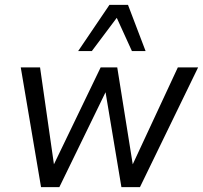

<svg xmlns="http://www.w3.org/2000/svg" viewBox="-20 -766 831 786"><path d="M148 0 65 -490H144L204 -71H190L392 -490H460L527 -71H513L708 -490H791L553 0H477L407 -419H427L223 0ZM300 -557 428 -746H504L576 -557H520L458 -693L356 -557Z"/></svg>

Font: Nunito Sans 10pt SemiCondensed
Style: Italic
Weight: 400
Width: 4
Italic angle: -9°
Designer: Vernon Adams
Foundry: Vernon Adams
Version: Version 3.101;gftools[0.9.27]